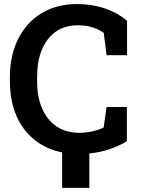

<svg xmlns="http://www.w3.org/2000/svg" viewBox="-20 -741 689 937"><path d="M364.7 10.3Q260.3 10.3 184.8 -33.7Q109.4 -77.6 68.8 -157.5Q28.3 -237.3 28.3 -344.7V-365.7Q28.3 -469.2 67.9 -549.6Q107.4 -629.9 181.2 -675.5Q254.9 -721.2 356.9 -721.2Q428.2 -721.2 490.5 -700.4Q552.7 -679.7 600.1 -639.6V-471.7H500L486.3 -580.6Q462.4 -597.7 430.7 -607.7Q398.9 -617.7 359.9 -617.7Q266.1 -617.7 213.6 -549.3Q161.1 -481 161.1 -366.7V-344.7Q161.1 -228 216.1 -160.4Q271 -92.8 367.2 -92.8Q398.9 -92.8 430.2 -99.9Q461.4 -106.9 485.8 -118.7L500 -218.8H599.1V-52.2Q558.1 -25.4 497.6 -7.6Q437 10.3 364.7 10.3ZM283.2 175.8V-73.7H416V175.8Z"/></svg>

Font: Roboto Slab SemiBold
Style: Regular
Weight: 600
Designer: Google
Version: Version 2.001; ttfautohint (v1.8.3)